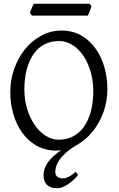

<svg xmlns="http://www.w3.org/2000/svg" viewBox="-20 -794 640 1031"><path d="M398.9 146Q388.7 159.2 374.8 171.9Q360.8 184.6 346.2 194.6Q331.5 204.6 316.9 210.7Q302.2 216.8 290 216.8Q275.9 216.8 262.2 213.9Q248.5 210.9 237.8 203.1Q227.1 195.3 220.5 181.6Q213.9 168 213.9 146Q213.9 102.1 252 60.1Q273.9 36.1 307.6 13.2Q294.9 14.6 281.7 14.6Q223.1 14.6 177.2 -11.2Q131.3 -37.1 99.9 -80.6Q68.4 -124 51.8 -180.7Q35.2 -237.3 35.2 -298.8Q35.2 -365.2 56.6 -425.3Q78.1 -485.4 115.2 -530.8Q152.3 -576.2 202.4 -603Q252.4 -629.9 310.1 -629.9Q370.6 -629.9 416.5 -603.3Q462.4 -576.7 493.7 -532.7Q524.9 -488.8 540.8 -432.1Q556.6 -375.5 556.6 -315.9Q556.6 -249.5 534.7 -189.7Q512.7 -129.9 474.9 -84.5Q437 -39.1 387.2 -12.2L386.2 -11.7Q351.1 9.8 329.6 30.3Q308.1 50.8 296.4 68.8Q284.7 86.9 280.8 102.1Q276.9 117.2 276.9 128.9Q276.9 147 288.6 155.5Q300.3 164.1 318.8 164.1Q331.1 164.1 348.9 155.3Q366.7 146.5 387.2 127.9ZM481 -307.1Q481 -340.8 474.9 -373.8Q468.8 -406.7 457.5 -436.3Q446.3 -465.8 429.9 -491Q413.6 -516.1 393.1 -534.4Q372.6 -552.7 348.1 -563.2Q323.7 -573.7 295.9 -573.7Q252.4 -573.7 218 -555.4Q183.6 -537.1 159.9 -503.2Q136.2 -469.2 123.5 -420.9Q110.8 -372.6 110.8 -313Q110.8 -258.3 125.7 -209.5Q140.6 -160.6 165.8 -123.8Q190.9 -86.9 224.6 -65.4Q258.3 -43.9 295.9 -43.9Q336.4 -43.9 370.4 -60.8Q404.3 -77.6 429 -110.8Q453.6 -144 467.3 -193.4Q481 -242.7 481 -307.1ZM471.2 -762.2Q470.2 -756.8 467.8 -749.8Q465.3 -742.7 462.4 -735.6Q459.5 -728.5 456.8 -721.7Q454.1 -714.8 452.1 -710.4H151.9L141.1 -722.7Q142.1 -728 144.5 -734.9Q147 -741.7 149.9 -748.8Q152.8 -755.9 155.8 -762.5Q158.7 -769 161.1 -773.9H460.4Z"/></svg>

Font: Gentium Unicode
Style: Regular
Weight: 400
Version: Version 1.009